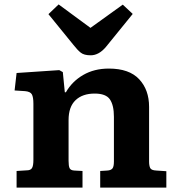

<svg xmlns="http://www.w3.org/2000/svg" viewBox="-20 -848 801 868"><path d="M55 0V-75L102 -78Q118 -78 124.5 -88Q131 -98 131 -126V-379Q131 -409 124 -421.5Q117 -434 93 -436L46 -439L55 -518L248 -531L264 -522L273 -431H278Q306 -480 356 -509Q406 -538 472 -538Q564 -538 609 -490Q654 -442 654 -365V-118Q654 -99 659 -88.5Q664 -78 687 -77L732 -74V0H433V-75L465 -77Q481 -78 488 -86Q495 -94 495 -118V-320Q495 -372 477 -398.5Q459 -425 408 -425Q353 -425 321.5 -395Q290 -365 290 -305V-121Q290 -98 294.5 -88Q299 -78 316 -77L353 -75V0ZM390 -598Q360 -598 345 -610Q330 -622 312 -645L199 -784L245 -828L389 -722L535 -827L580 -785L459 -636Q427 -598 390 -598Z"/></svg>

Font: Literata 7pt
Style: Bold
Weight: 700
Designer: Latin by Veronika Burian and Jose Scaglione. Greek by Irene Vlachou. Cyrillic by Vera Evstafieva.
Foundry: TypeTogether
Version: Version 3.002